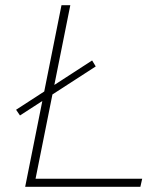

<svg xmlns="http://www.w3.org/2000/svg" viewBox="-20 -720 623 740"><path d="M217 -700H251L117 -31H528L521 0H77ZM42 -297 335 -487 349 -464 57 -275Z"/></svg>

Font: Montserrat Alternates ExLight
Style: Italic
Weight: 275
Italic angle: -11.3°
Designer: Julieta Ulanovsky
Foundry: Julieta Ulanovsky
Version: Version 7.200